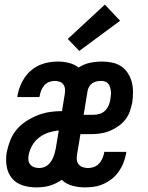

<svg xmlns="http://www.w3.org/2000/svg" viewBox="-20 -805 640 833"><path d="M136 8Q106 8 78 -1Q50 -10 32 -31.5Q14 -53 9 -83Q4 -113 9 -143Q14 -169 24 -195Q34 -221 52 -242.5Q70 -264 94 -279.5Q118 -295 143.5 -305Q169 -315 195.5 -319Q222 -323 249 -323L261 -397Q263 -408 262 -419Q261 -430 255 -438.5Q249 -447 238.5 -450.5Q228 -454 217 -454Q205 -454 192.5 -449Q180 -444 171.5 -434Q163 -424 158.5 -412Q154 -400 152 -388Q151 -387 151 -386Q151 -385 151 -384H55Q56 -386 56 -388Q56 -390 56 -392Q60 -412 67.5 -431.5Q75 -451 87 -468.5Q99 -486 115.5 -500Q132 -514 151.5 -522.5Q171 -531 191 -534.5Q211 -538 231 -538Q256 -538 279.5 -532Q303 -526 321 -512Q344 -527 370 -532.5Q396 -538 422 -538Q445 -538 466.5 -533.5Q488 -529 505.5 -517.5Q523 -506 534.5 -488Q546 -470 551.5 -449.5Q557 -429 557 -406.5Q557 -384 554 -361Q550 -341 543 -321Q536 -301 522.5 -284.5Q509 -268 490.5 -255.5Q472 -243 452.5 -235.5Q433 -228 412.5 -225.5Q392 -223 372 -223H329L314 -133Q312 -122 313.5 -110.5Q315 -99 322 -91Q329 -83 340 -79.5Q351 -76 362 -76Q375 -76 387.5 -80.5Q400 -85 409.5 -95Q419 -105 424 -117Q429 -129 432 -142Q432 -143 432 -144Q432 -145 432 -146H528Q528 -144 527.5 -142Q527 -140 527 -138Q523 -118 515.5 -98.5Q508 -79 495.5 -61Q483 -43 466 -29.5Q449 -16 429 -7Q409 2 388.5 5Q368 8 348 8Q320 8 293 0.5Q266 -7 248 -25Q235 -16 221.5 -9.5Q208 -3 194 1Q180 5 165.5 6.5Q151 8 136 8ZM385 -307Q399 -307 412.5 -311Q426 -315 436 -325Q446 -335 451.5 -348Q457 -361 459 -374Q460 -383 461 -392Q462 -401 461 -409.5Q460 -418 457.5 -426.5Q455 -435 450 -441.5Q445 -448 436.5 -451Q428 -454 420 -454Q410 -454 400 -452Q390 -450 381.5 -444.5Q373 -439 367.5 -430Q362 -421 360 -411L343 -307ZM150 -76Q159 -76 169 -79Q179 -82 187 -88.5Q195 -95 201 -104Q207 -113 211 -122.5Q215 -132 217.5 -141.5Q220 -151 222 -161L235 -239Q213 -237 191 -230Q169 -223 150 -208.5Q131 -194 119.5 -173.5Q108 -153 104 -131Q102 -120 103.5 -109.5Q105 -99 111.5 -91Q118 -83 128.5 -79.5Q139 -76 150 -76ZM324 -584 274 -636 435 -785 501 -715Z"/></svg>

Font: Iosevka Curly Slab MdEx
Style: Italic
Weight: 500
Width: 7
Italic angle: -9°
Monospace: yes
Designer: Belleve Invis
Foundry: Belleve Invis
Version: Version 11.0.0; ttfautohint (v1.8.3)